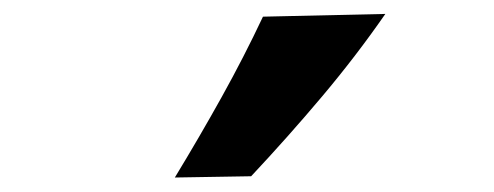

<svg xmlns="http://www.w3.org/2000/svg" viewBox="-20 -880 703 273"><path d="M228.6 -627.6 337.1 -629.4Q389.5 -685.3 438.1 -743Q486.6 -800.6 527.9 -860.2L353.9 -856.3Q326.8 -798.8 295.2 -742Q263.6 -685.2 228.6 -627.6Z"/></svg>

Font: Pinar-VF-FD
Style: Regular
Weight: 300
Designer: Amin Abedi
Version: Version 3.0